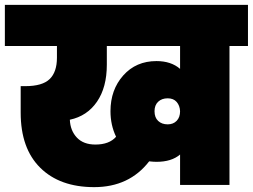

<svg xmlns="http://www.w3.org/2000/svg" viewBox="-31 -760 1039 789"><path d="M658 -249Q681 -249 695 -263.5Q709 -278 709 -303Q708 -326 695 -341Q682 -356 658 -356Q634 -356 619 -342Q604 -328 604 -303Q604 -277 619 -263Q634 -249 658 -249ZM612 -95Q600 -95 582 -97Q500 9 356 9Q215 9 134.5 -70.5Q54 -150 54 -297V-406H73Q143 -406 173 -435Q203 -464 203 -523V-571H-11V-740H988V-571H912V0H709V-125Q674 -95 612 -95ZM361 -166Q418 -166 446 -198Q423 -246 423 -303Q423 -391 475.5 -450Q528 -509 612 -509Q672 -509 709 -477V-571H408V-494Q408 -401 367.5 -342Q327 -283 256 -268Q258 -223 285 -194.5Q312 -166 361 -166Z"/></svg>

Font: Poppins Black
Style: Regular
Weight: 900
Designer: Ninad Kale (Devanagari), Jonny Pinhorn (Latin)
Foundry: Indian Type Foundry
Version: Version 3.200;PS 1.000;hotconv 16.6.54;makeotf.lib2.5.65590